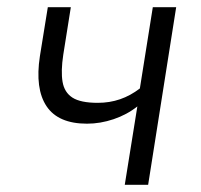

<svg xmlns="http://www.w3.org/2000/svg" viewBox="-20 -514 560 534"><path d="M327 0 362 -218Q333 -195 296 -182.5Q259 -170 222 -170Q142 -170 109.5 -218.5Q77 -267 91 -358L113 -494H177L156 -362Q149 -316 154 -286.5Q159 -257 181.5 -242.5Q204 -228 252 -228Q285 -228 314 -238Q343 -248 369 -268L405 -494H470L392 0Z"/></svg>

Font: Nunito Sans 7pt Condensed Light
Style: Italic
Weight: 300
Width: 3
Italic angle: -9°
Designer: Vernon Adams
Foundry: Vernon Adams
Version: Version 3.101;gftools[0.9.27]